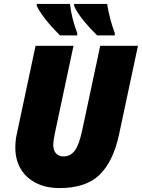

<svg xmlns="http://www.w3.org/2000/svg" viewBox="-20 -947 722 977"><path d="M58 -195Q58 -232 65 -263L161 -714H354L259 -268Q251 -228 251 -211Q251 -183 264.5 -167Q278 -151 303 -151Q338 -151 360 -180Q382 -209 397 -278L490 -714H682L585 -259Q555 -123 485.5 -56.5Q416 10 283 10Q214 10 163 -16Q112 -42 85 -88.5Q58 -135 58 -195ZM167 -917V-927H336Q345 -851 373 -779V-767H285Q198 -854 167 -917ZM357 -917V-927H525Q539 -844 564 -779V-767H474Q437 -803 404.5 -843Q372 -883 357 -917Z"/></svg>

Font: Noto Sans Display Black
Style: Italic
Weight: 900
Italic angle: -12°
Designer: Monotype Design team
Foundry: Monotype Imaging Inc.
Version: Version 1.000